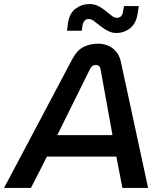

<svg xmlns="http://www.w3.org/2000/svg" viewBox="-59 -929 793 949"><path d="M-39 0 299 -638Q322 -681 354 -697Q386 -713 425 -713Q469 -713 499.5 -689Q530 -665 539 -621L673 0H546L516 -155H173L94 0ZM224 -261H497L438 -587Q436 -598 430 -603Q424 -608 414 -608Q405 -608 398 -603Q391 -598 386 -588ZM516 -766Q499 -766 484 -772Q469 -778 457.5 -786Q446 -794 436 -801Q420 -814 406.5 -824.5Q393 -835 379 -835Q368 -835 360 -827.5Q352 -820 349 -804L345 -777H272L277 -815Q284 -863 314.5 -886Q345 -909 383 -909Q408 -909 428 -898.5Q448 -888 462 -876Q478 -864 491.5 -852.5Q505 -841 519 -841Q531 -841 539 -848.5Q547 -856 549 -872L554 -899H627L621 -861Q614 -813 584 -789.5Q554 -766 516 -766Z"/></svg>

Font: MuseoModerno Thin Medium
Style: Italic
Weight: 500
Italic angle: -9°
Version: Version 1.003